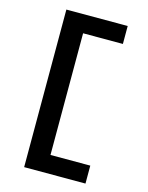

<svg xmlns="http://www.w3.org/2000/svg" viewBox="-139 -909 879 1137"><g transform="rotate(15 300.0 -340.0)"><path d="M123 143V-823H499V-713H255V33H499V143Z"/></g></svg>

Font: Iosevka Custom XBdEx
Style: Regular
Weight: 800
Width: 7
Monospace: yes
Designer: Belleve Invis
Foundry: Belleve Invis
Version: Version 11.2.4; ttfautohint (v1.8.4)